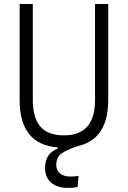

<svg xmlns="http://www.w3.org/2000/svg" viewBox="-20 -713 626 940"><path d="M314.5 207Q260.3 207 230.5 181.4Q200.7 155.8 200.7 108.9Q200.7 38.1 261.7 15.1V8.8Q76.2 -6.8 76.2 -222.7V-693.4H140.6V-222.7Q140.6 -137.2 177.2 -93.8Q213.9 -50.3 293 -50.3Q445.3 -50.3 445.3 -222.7V-693.4H509.8V-222.7Q509.8 -31.7 360.8 2.4Q314 17.1 284.7 35.9Q255.4 54.7 255.4 95.2Q255.4 119.6 272.9 135.5Q290.5 151.4 327.1 151.4Q344.7 151.4 364.7 147.9L359.9 202.6Q347.7 205.1 335.9 206.1Q324.2 207 314.5 207Z"/></svg>

Font: Cascadia Mono PL Light
Style: Regular
Weight: 300
Monospace: yes
Designer: Aaron Bell
Foundry: Saja Typeworks
Version: Version 2404.023; ttfautohint (v1.8.4)